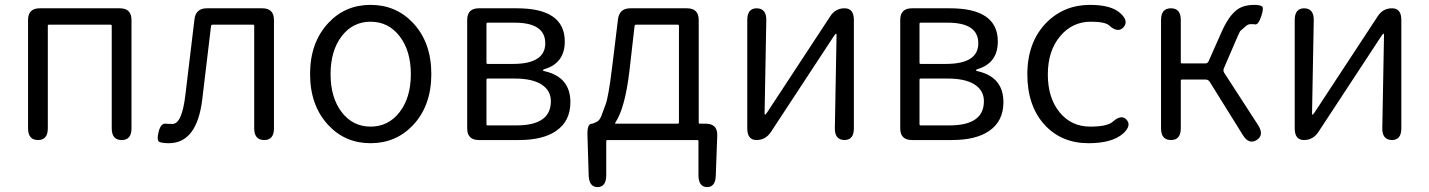

<svg xmlns="http://www.w3.org/2000/svg" viewBox="-20 -574 5859 787"><path d="M136 0Q95 0 95 -48V-492Q95 -540 143 -540H471Q519 -540 519 -492V-48Q519 0 479 0Q438 0 438 -48V-468Q438 -473 433 -473H181Q176 -473 176 -468V-48Q176 0 136 0Z M672 13Q649 13 635 8.5Q621 4 630 -33Q639 -70 660 -67Q665 -66 687 -66Q726 -66 740 -186L777 -494Q782 -540 828 -540H1055Q1103 -540 1103 -492V-48Q1103 0 1063 0Q1022 0 1022 -48V-468Q1022 -473 1017 -473H852Q846 -473 845 -467L809 -166Q787 13 672 13Z M1326 -61Q1251 -141 1251 -270.5Q1251 -400 1326 -480Q1395 -554 1499 -554Q1603 -554 1673 -480Q1748 -400 1748 -270.5Q1748 -141 1673 -61Q1603 13 1499 13Q1395 13 1326 -61ZM1380.5 -114.5Q1426 -55 1499 -55Q1572 -55 1618 -114.5Q1664 -174 1664 -270Q1664 -366 1618 -425.5Q1572 -485 1499 -485Q1426 -485 1380.5 -425.5Q1335 -366 1335 -270Q1335 -174 1380.5 -114.5Z M1943 0Q1895 0 1895 -48V-492Q1895 -540 1943 -540H2099Q2295 -540 2295 -404Q2295 -316 2213 -291Q2205 -288 2205 -286Q2205 -284 2213 -282Q2318 -258 2318 -155Q2318 -77 2259 -37Q2205 0 2107 0ZM1974 -65Q1974 -60 1979 -60H2097Q2238 -60 2238 -159Q2238 -203 2200 -227.5Q2162 -252 2090 -252H1979Q1974 -252 1974 -247ZM1974 -317Q1974 -312 1979 -312H2082Q2215 -312 2215 -396.5Q2215 -481 2090 -481H1979Q1974 -481 1974 -476Z M2430 193Q2395 193 2393 146L2388 -18Q2386 -67 2406 -67Q2411 -67 2427 -75Q2438 -81 2445 -99Q2453 -122 2462 -145Q2474 -175 2489 -298L2513 -494Q2518 -540 2564 -540H2796Q2844 -540 2844 -492V-72Q2844 -67 2849 -67H2873Q2921 -67 2920 -19L2914 145Q2913 193 2878 193Q2843 192 2843 144V5Q2843 0 2838 0H2470Q2465 0 2465 5V144Q2465 192 2430 193ZM2502 -71Q2499 -67 2504 -67H2758Q2763 -67 2763 -72V-468Q2763 -473 2758 -473H2588Q2582 -473 2581 -467L2560 -283Q2542 -131 2502 -71Z M3081 0Q3043 0 3043 -48V-492Q3043 -540 3082 -540Q3122 -539 3121 -491L3114 -109Q3114 -104 3116 -104Q3118 -104 3125 -114L3383 -507Q3404 -540 3442 -540Q3480 -540 3480 -492V-48Q3480 0 3441 0Q3401 -1 3402 -49L3409 -431Q3409 -436 3407 -436Q3405 -436 3398 -426L3140 -33Q3118 0 3081 0Z M3718 0Q3670 0 3670 -48V-492Q3670 -540 3718 -540H3874Q4070 -540 4070 -404Q4070 -316 3988 -291Q3980 -288 3980 -286Q3980 -284 3988 -282Q4093 -258 4093 -155Q4093 -77 4034 -37Q3980 0 3882 0ZM3749 -65Q3749 -60 3754 -60H3872Q4013 -60 4013 -159Q4013 -203 3975 -227.5Q3937 -252 3865 -252H3754Q3749 -252 3749 -247ZM3749 -317Q3749 -312 3754 -312H3857Q3990 -312 3990 -396.5Q3990 -481 3865 -481H3754Q3749 -481 3749 -476Z M4442 13Q4332 13 4263 -61Q4191 -139 4191 -269.5Q4191 -400 4268 -480Q4341 -554 4448 -554Q4535 -554 4572 -520Q4608 -488 4585 -462Q4562 -437 4526 -470Q4509 -485 4451 -485Q4375 -485 4325 -425Q4275 -365 4275 -269Q4275 -173 4323 -114Q4371 -55 4449 -55Q4518 -55 4541 -75Q4577 -107 4598 -83Q4619 -59 4584 -27Q4539 13 4442 13Z M4780 0Q4739 0 4739 -48V-492Q4739 -540 4780 -540Q4820 -540 4820 -492V-319Q4820 -314 4825 -314H4920Q4930 -314 4934 -323L4985 -438Q5015 -507 5049 -533Q5076 -554 5122 -554Q5141 -554 5151.5 -549Q5162 -544 5150 -508Q5138 -472 5125 -474Q5120 -475 5108 -475Q5096 -475 5088.5 -468.5Q5081 -462 5063 -446Q5061 -444 5041 -397L4997 -295Q4992 -284 4999 -274L5137 -61Q5163 -20 5131 0Q5099 20 5074 -21L4939 -238Q4933 -248 4921 -248H4825Q4820 -248 4820 -243V-48Q4820 0 4780 0Z M5325 0Q5287 0 5287 -48V-492Q5287 -540 5326 -540Q5366 -539 5365 -491L5358 -109Q5358 -104 5360 -104Q5362 -104 5369 -114L5627 -507Q5648 -540 5686 -540Q5724 -540 5724 -492V-48Q5724 0 5685 0Q5645 -1 5646 -49L5653 -431Q5653 -436 5651 -436Q5649 -436 5642 -426L5384 -33Q5362 0 5325 0Z"/></svg>

Font: Resource Han Rounded KR Normal
Style: Regular
Weight: 350
Designer: Cyano Hao (round all glyphs); Ryoko NISHIZUKA 西塚涼子 (kana, bopomofo & ideographs); Paul D. Hunt (Latin, Greek & Cyrillic)
Foundry: Cyano Hao
Version: 0.990